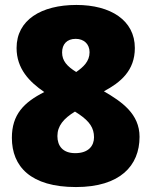

<svg xmlns="http://www.w3.org/2000/svg" viewBox="-20 -810 612 776"><path d="M287 -54C465 -54 544 -140 544 -257C544 -350 472 -399 400 -441C467 -477 525 -524 525 -616C525 -728 427 -790 289 -790C146 -790 47 -729 47 -616C47 -532 99 -479 159 -438C76 -396 28 -347 28 -253C28 -137 104 -54 287 -54ZM288 -519C251 -542 231 -564 231 -598C231 -631 250 -653 286 -653C319 -653 342 -632 342 -599C342 -562 317 -539 288 -519ZM284 -191C234 -191 212 -220 212 -260C212 -301 237 -331 283 -359L300 -348C342 -319 360 -293 360 -255C360 -222 339 -191 284 -191Z"/></svg>

Font: Noto Sans Malayalam UI Black
Style: Regular
Weight: 900
Designer: Jelle Bosma - Monotype Design Team
Foundry: Monotype Imaging Inc.
Version: Version 2.104